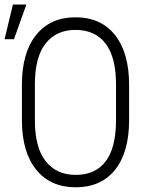

<svg xmlns="http://www.w3.org/2000/svg" viewBox="-20 -795 640 825"><path d="M534.7 -278.3Q534.7 -140.6 474.4 -65.4Q414.1 9.8 305.2 9.8Q197.3 9.8 136 -65.4Q74.7 -140.6 74.2 -276.9V-431.6Q74.2 -568.8 135.3 -644.8Q196.3 -720.7 304.2 -720.7Q413.6 -720.7 474.1 -644.5Q534.7 -568.4 534.7 -430.2ZM478.5 -432.6Q478.5 -549.3 433.6 -607.9Q388.7 -666.5 304.2 -666.5Q222.7 -666.5 176.8 -609.1Q130.9 -551.8 129.9 -437.5V-278.3Q129.9 -161.1 176.3 -102.3Q222.7 -43.5 305.2 -43.5Q390.1 -43.5 434.3 -102.1Q478.5 -160.6 478.5 -278.3ZM35.6 -775.4H93.3L40 -626.5H-0.5Z"/></svg>

Font: Roboto Condensed Light
Style: Regular
Weight: 300
Designer: Google
Version: Version 2.134; 2016